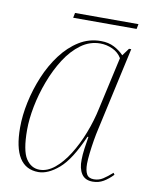

<svg xmlns="http://www.w3.org/2000/svg" viewBox="-76 -695 602 763"><g transform="rotate(10 225.0 -314.0)"><path d="M131 10Q29 10 29 -152Q29 -201 40.5 -255Q52 -309 73.5 -360.5Q95 -412 126.5 -454Q158 -496 198 -521Q238 -546 286 -546Q317 -546 340 -534Q363 -522 379 -505L401 -535H410L336 -200Q331 -179 326.5 -152Q322 -125 319 -98.5Q316 -72 316 -56Q316 -29 324 -14.5Q332 0 353 0Q373 0 389.5 -10.5Q406 -21 426 -39L431 -32Q413 -13 393.5 -1.5Q374 10 350 10Q319 10 305 -11.5Q291 -33 292 -69Q292 -87 295.5 -113.5Q299 -140 303 -162H299Q257 -65 213.5 -27.5Q170 10 131 10ZM134 0Q165 0 194.5 -24Q224 -48 249.5 -88.5Q275 -129 294.5 -179Q314 -229 325 -281L372 -492Q359 -514 335 -525Q311 -536 285 -536Q243 -536 207.5 -510Q172 -484 144.5 -441Q117 -398 97.5 -346Q78 -294 68 -242.5Q58 -191 58 -148Q58 -64 79 -32Q100 0 134 0ZM161 -618 165 -638H421L417 -618Z"/></g></svg>

Font: Noto Serif Display SemiCondensed Thin
Style: Italic
Weight: 100
Width: 4
Italic angle: -12°
Designer: Monotype Design Team
Foundry: Monotype Imaging Inc.
Version: Version 2.009